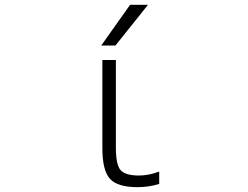

<svg xmlns="http://www.w3.org/2000/svg" viewBox="-20 -774 1040 805"><path d="M525.4 -753.9H600.6L463.9 -583H404.3ZM465.8 -155.3Q465.8 -83 485.8 -60.5Q505.9 -38.1 562.5 -38.1Q603.5 -38.1 647.5 -54.7V-2.9Q604.5 10.7 556.6 10.7Q472.7 10.7 440.9 -24.4Q409.2 -59.6 409.2 -152.3V-522.5H465.8Z"/></svg>

Font: GenEi Gothic M Light
Style: Regular
Weight: 300
Designer: o_tamon (Modified); [Source Han Sans]
Ryoko NISHIZUKA  (kana & ideographs); Paul D. Hunt (Latin, Greek & Cyrillic); Wenl
Version: Version 1.1a;Original Version 1.004